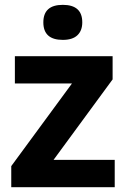

<svg xmlns="http://www.w3.org/2000/svg" viewBox="-20 -780 528 800"><path d="M458 0H26.9V-87.9L279.8 -432.1H42V-545.9H449.2V-449.2L203.1 -113.8H458ZM241.7 -613.8Q160.6 -613.8 160.6 -686.8Q160.6 -759.8 241.7 -759.8Q322.8 -759.8 322.8 -687Q322.8 -652.3 302.5 -633.1Q282.2 -613.8 241.7 -613.8Z"/></svg>

Font: NotoSans-Bold
Style: Bold
Weight: 700
Designer: Monotype Design team
Foundry: Monotype Imaging Inc.
Version: Version 1.04